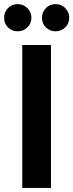

<svg xmlns="http://www.w3.org/2000/svg" viewBox="-40 -918 358 938"><path d="M-20 -831.1Q-20 -858.9 -1 -878.4Q18.1 -897.9 46.4 -897.9Q74.2 -897.9 93.8 -878.4Q113.3 -858.9 113.3 -831.1Q113.3 -803.2 93.8 -784.2Q74.2 -765.1 46.4 -765.1Q18.1 -765.1 -1 -784.2Q-20 -803.2 -20 -831.1ZM68.8 0V-698.2H209V0ZM165 -831.1Q165 -858.9 184.1 -878.4Q203.1 -897.9 231.4 -897.9Q259.3 -897.9 278.8 -878.4Q298.3 -858.9 298.3 -831.1Q298.3 -803.2 278.8 -784.2Q259.3 -765.1 231.4 -765.1Q203.1 -765.1 184.1 -784.2Q165 -803.2 165 -831.1Z"/></svg>

Font: Poppins SemiBold
Style: Regular
Weight: 600
Designer: Ninad Kale (Devanagari), Jonny Pinhorn (Latin)
Foundry: Indian Type Foundry
Version: 4.004